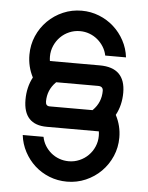

<svg xmlns="http://www.w3.org/2000/svg" viewBox="-52 -752 615 796"><g transform="rotate(5 256.0 -353.5)"><path d="M55.7 -508.3Q55.7 -549.8 71.5 -586.4Q87.4 -623 115 -650.4Q142.6 -677.7 179 -693.4Q215.3 -709 256.3 -709Q294.4 -709 328.9 -695.3Q363.3 -681.6 389.9 -657.7Q416.5 -633.8 433.8 -601.6Q451.2 -569.3 455.6 -532.2H369.1Q365.2 -551.8 354.7 -568.6Q344.2 -585.4 329.1 -597.9Q314 -610.4 295.4 -617.2Q276.9 -624 256.3 -624Q232.9 -624 211.9 -615Q190.9 -606 175.3 -590.3Q159.7 -574.7 150.4 -553.5Q141.1 -532.2 141.1 -508.3Q141.1 -498.5 142.6 -489.7H350.1Q403.8 -489.7 430.4 -463.4Q457 -437 457 -385.3Q457 -333 434.1 -291Q457 -247.6 457 -198.2Q457 -157.2 441.2 -120.6Q425.3 -84 397.9 -56.6Q370.6 -29.3 334 -13.4Q297.4 2.4 256.3 2.4Q217.3 2.4 182.9 -11.2Q148.4 -24.9 122.1 -48.8Q95.7 -72.8 78.6 -105Q61.5 -137.2 57.1 -174.3H143.6Q147.5 -154.3 157.7 -137.7Q168 -121.1 182.9 -108.6Q197.8 -96.2 216.6 -89.4Q235.4 -82.5 256.3 -82.5Q279.8 -82.5 300.8 -91.6Q321.8 -100.6 337.6 -116.5Q353.5 -132.3 362.5 -153.3Q371.6 -174.3 371.6 -198.2Q371.6 -208 370.1 -216.8H153.8Q55.7 -216.8 55.7 -321.3Q55.7 -373.5 78.1 -415.5Q55.7 -458.5 55.7 -508.3ZM337.9 -303.7Q371.6 -337.4 371.6 -385.3Q371.6 -404.3 350.6 -404.3H176.3L174.8 -402.8Q141.1 -369.1 141.1 -321.3Q141.1 -302.2 158.2 -302.2H336.4Z"/></g></svg>

Font: Proletarsk
Style: Regular
Weight: 400
Designer: Peter Wiegel, original typeface by Carl Albert Fahrenwaldt 1901
Foundry: Peter Wiegel
Version: Version 1.000 2010 initial release